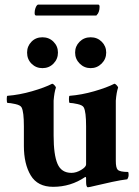

<svg xmlns="http://www.w3.org/2000/svg" viewBox="-20 -793 593 820"><path d="M127.9 -737.3Q127.9 -748 130.9 -756.8Q133.8 -765.6 137.2 -769.5Q140.6 -773.4 142.6 -773.4H399.4Q405.3 -773.4 405.3 -763.7Q405.3 -752 401.9 -742.7Q398.4 -733.4 394.5 -730.5L391.6 -726.6H133.8Q133.8 -726.6 129.9 -728.5Q127.9 -731.4 127.9 -737.3ZM319.8 -614.7Q338.9 -633.8 367.2 -633.8Q395.5 -633.8 414.6 -614.7Q433.6 -595.7 433.6 -568.4Q433.6 -541 414.1 -521.5Q394.5 -502 367.2 -502Q339.8 -502 320.3 -521.5Q300.8 -541 300.8 -568.4Q300.8 -595.7 319.8 -614.7ZM161.1 -502Q133.8 -502 114.7 -521Q95.7 -540 95.7 -568.4Q95.7 -595.7 114.3 -614.7Q132.8 -633.8 161.1 -633.8Q189.5 -633.8 208.5 -614.7Q227.5 -595.7 227.5 -568.4Q227.5 -541 208.5 -521.5Q189.5 -502 161.1 -502ZM347.7 -253.9Q347.7 -315.4 337.9 -334Q333 -343.8 311 -348.6Q289.1 -353.5 277.3 -353.5Q274.4 -355.5 274.4 -369.6Q274.4 -383.8 277.3 -383.8Q328.1 -387.7 382.3 -403.3Q436.5 -418.9 468.8 -435.5Q473.6 -434.6 479 -428.2Q484.4 -421.9 484.4 -418.9Q477.5 -399.4 474.6 -363.3V-301.8V-105.5Q474.6 -77.1 482.4 -68.4Q491.2 -58.6 527.3 -58.6Q529.3 -56.6 529.3 -45.9Q529.3 -36.1 523.4 -27.3Q498 -24.4 459 -16.1Q419.9 -7.8 390.1 -0.5Q360.4 6.8 355.5 6.8Q347.7 6.8 347.7 -16.6V-32.2Q347.7 -34.2 346.7 -36.1Q345.7 -38.1 343.8 -37.1Q282.2 4.9 207 4.9Q140.6 4.9 111.3 -43.9Q82 -92.8 82 -169.9V-253.9Q82 -315.4 72.3 -334Q67.4 -343.8 45.4 -348.6Q23.4 -353.5 11.7 -353.5Q8.8 -355.5 8.8 -369.6Q8.8 -383.8 11.7 -383.8Q62.5 -387.7 116.7 -403.3Q170.9 -418.9 203.1 -435.5Q208 -434.6 213.4 -428.2Q218.8 -421.9 218.8 -418.9Q211.9 -399.4 209 -363.3V-301.8V-213.9Q209 -131.8 225.6 -93.3Q242.2 -54.7 285.2 -54.7Q305.7 -54.7 326.7 -67.4Q347.7 -80.1 347.7 -90.8Z"/></svg>

Font: Crimson
Style: Bold
Weight: 700
Version: Version 0.8 ; ttfautohint (v1.00) -l 8 -r 50 -G 200 -x 14 -D